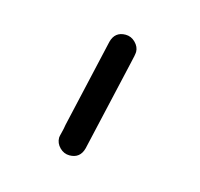

<svg xmlns="http://www.w3.org/2000/svg" viewBox="-50 -647 344 331"><g transform="rotate(15 122.5 -482.0)"><path d="M122 -388Q117 -369 98 -369Q88 -369 80.5 -376.5Q73 -384 73 -394Q73 -396 75 -403.5Q77 -411 78 -418L114 -576Q119 -595 138 -595Q148 -595 155.5 -587.5Q163 -580 163 -571Q163 -569 162 -563.5Q161 -558 159 -550Z"/></g></svg>

Font: Hubballi
Style: Regular
Weight: 400
Designer: Erin McLaughlin
Version: Version 1.000; ttfautohint (v1.8.3)